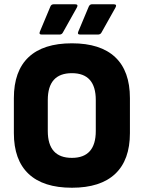

<svg xmlns="http://www.w3.org/2000/svg" viewBox="-20 -869 674 900"><path d="M317 11Q183 11 114 -54Q45 -119 45 -245V-409Q45 -536 114 -601Q183 -666 317 -666Q451 -666 520 -601Q589 -536 589 -409V-245Q589 -119 520 -54Q451 11 317 11ZM317 -129Q429 -129 429 -255V-400Q429 -526 317 -526Q204 -526 204 -400V-255Q204 -129 317 -129ZM356 -707Q341 -707 347 -721L396 -838Q401 -849 411 -849H513Q530 -849 521 -833L456 -717Q451 -707 439 -707ZM176 -707Q161 -707 167 -721L216 -838Q220 -849 232 -849H332Q349 -849 340 -833L275 -717Q270 -707 259 -707Z"/></svg>

Font: Sofia Sans Semi Condensed Black
Style: Regular
Weight: 900
Designer: Botio Nikoltchev, Ani Petrova
Foundry: lettersoup
Version: Version 4.100; ttfautohint (v1.8.4.7-5d5b)